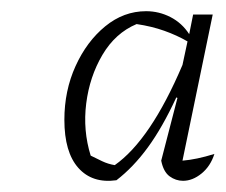

<svg xmlns="http://www.w3.org/2000/svg" viewBox="-20 -727 403 343"><path d="M188 -405Q145 -399 120 -427Q95 -455 95 -513Q95 -565 115 -609Q135 -653 168 -680Q201 -707 241 -707Q264 -707 284.5 -696.5Q305 -686 318 -666L325 -701H360L306 -440Q331 -442 363 -452Q356 -430 340 -417Q324 -404 307 -404Q294 -404 283 -412Q272 -420 268 -440L297 -552L295 -553Q270 -499 244 -463.5Q218 -428 188 -405ZM142 -449Q152 -444 162.5 -439Q173 -434 185 -432Q249 -477 306 -611L315 -653Q296 -664 273.5 -672Q251 -680 224 -684Q186 -668 163 -629Q140 -590 134 -542Q128 -494 142 -449Z"/></svg>

Font: Piazzolla SC ExtraLight
Style: Italic
Weight: 200
Italic angle: -11.3°
Designer: Juan Pablo del Peral
Foundry: Huerta Tipografica
Version: Version 1.330